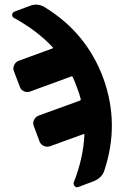

<svg xmlns="http://www.w3.org/2000/svg" viewBox="-20 -776 540 823"><path d="M171.9 -745.1Q351.6 -634.8 422.9 -440.4Q494.1 -244.1 426.8 -43.9Q416 -12.7 380.9 1L316.4 25.4Q306.6 29.3 299.8 21.5Q293 13.7 296.9 3.9Q336.9 -97.7 341.8 -198.2Q341.8 -203.1 337.9 -201.2L195.3 -149.4Q181.6 -144.5 168 -150.4Q154.3 -156.2 149.4 -169.9L125 -235.4Q119.1 -248 126 -262.2Q132.8 -276.4 147.5 -281.2L322.3 -344.7Q327.1 -346.7 326.2 -350.6Q320.3 -375 310.5 -399.4Q300.8 -426.8 292 -445.3Q290 -450.2 285.2 -448.2L109.4 -383.8Q95.7 -378.9 82.5 -384.8Q69.3 -390.6 64.5 -405.3L40 -469.7Q34.2 -482.4 40.5 -496.6Q46.9 -510.7 60.5 -515.6L205.1 -568.4Q209 -570.3 206.1 -573.2Q139.6 -644.5 40 -699.2Q31.2 -704.1 32.2 -713.4Q33.2 -722.7 43 -726.6L108.4 -751Q141.6 -763.7 171.9 -745.1Z"/></svg>

Font: Rounded-L Mgen+ 1m bold
Style: Bold
Weight: 700
Designer: [Source Han Sans]
Ryoko NISHIZUKA  (kana & ideographs); Paul D. Hunt (Latin, Greek & Cyrillic); Wenlong ZHANG  (bopomofo
Version: Version 1.059.20150602